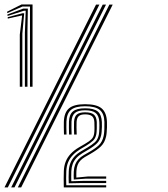

<svg xmlns="http://www.w3.org/2000/svg" viewBox="-43 -820 735 840"><path d="M88.2 -440.4V-791.3H55.1L-11.1 -762.6L-11.7 -769L51 -800.4H99.4V-440.4ZM43.6 -440.4V-668.4L53.8 -751.9L51.3 -752.2L-8.9 -738.6L-9.4 -744.9L55.6 -762.1H62.9L54.8 -672.9V-440.4ZM65.9 -440.4V-677.4L69.5 -773.1H61.9L-9.9 -750.3L-10.6 -756.5L58.2 -782.3H78.8L77.1 -681.9V-440.4ZM5.9 0 406.5 -800H420.9L20.3 0ZM-23.4 0 377.2 -800H391.9L-8.8 0ZM34.9 0 435.6 -800H450.2L49.6 0ZM279.8 -34.6Q279.3 -41.4 279.3 -50.9Q279.3 -60.4 279.9 -70.5Q280.9 -86.9 285.8 -99.8Q290.7 -112.7 300 -122.9Q309.3 -133.1 323.2 -141.2L349.1 -156.1Q374 -170.3 389.5 -184.8Q405 -199.4 410.4 -225.1Q412.7 -235 413.5 -253.6Q414.2 -272.2 413.8 -286.7Q412.7 -323.3 393.2 -339.3Q373.6 -355.2 329.3 -355.2Q287.1 -355.2 268 -339.6Q248.9 -324 247.6 -288.1Q247.1 -274.5 247.3 -261.9Q247.5 -249.2 248 -231.5H236.9Q236.4 -253.4 236.2 -263.7Q236 -273.9 236.4 -288.3Q238 -328.5 259.3 -346.3Q280.7 -364.1 329.3 -364.1Q380.2 -364.1 401.9 -345.6Q423.5 -327.2 424.9 -286.7Q425.4 -275.6 425 -263.1Q424.6 -250.6 423.6 -239.6Q422.6 -228.6 420.9 -221.9Q415 -196.1 399.1 -180.3Q383.2 -164.6 354 -147.7L328.1 -132.8Q316.2 -125.6 308.3 -117.1Q300.4 -108.5 296.4 -97.7Q292.3 -86.9 291.3 -72.7Q291 -63.4 290.9 -58.1Q290.8 -52.8 291 -43.1L342.3 -48H421.6V-38.4H333.2ZM236.1 0Q235.3 -22.1 235.6 -38.7Q235.9 -55.4 236.3 -72.2Q237.1 -94 244.3 -112.5Q251.5 -131.1 266.2 -146.9Q280.9 -162.8 303.7 -176L329.5 -191Q348.7 -202.1 357.6 -211.2Q366.5 -220.3 368.8 -235.1Q370.2 -242.6 370.4 -258.9Q370.6 -275.3 369.9 -285.8Q368.9 -303.9 359.5 -311.8Q350.1 -319.7 329.3 -319.7Q310.4 -319.7 301.9 -312.2Q293.4 -304.7 292.1 -287.5Q291.4 -275.2 291.7 -262.7Q292.1 -250.2 292.5 -231.5H281.4Q281.1 -247.6 280.7 -260.3Q280.3 -273 281 -287.6Q282.3 -309.5 293.4 -319.1Q304.6 -328.6 329.3 -328.6Q355.8 -328.6 367.5 -318.8Q379.2 -308.9 380.4 -285.9Q380.8 -274.9 380.4 -257.9Q379.9 -241 378.5 -233.4Q374.9 -214.6 363.8 -204.4Q352.6 -194.1 334.4 -182.9L308.8 -167.7Q290.2 -156.4 276.6 -142.4Q262.9 -128.5 255.4 -111Q248 -93.5 247.1 -71.5Q246.5 -54.9 246.4 -40.3Q246.4 -25.7 247 -9.6H421.6V0ZM257.8 -18Q257.2 -31.7 257.2 -44.4Q257.2 -57.1 257.9 -71.5Q258.8 -90.1 264.7 -105.8Q270.6 -121.4 282.4 -134.7Q294.3 -148 313.3 -159.1L339.1 -174.2Q358.8 -185.8 371.9 -197.5Q385.1 -209.3 389.3 -230.5Q391.1 -239 391.6 -256.6Q392.2 -274.2 391.5 -286.2Q390 -313.9 375.5 -325.7Q361.1 -337.5 329.3 -337.5Q298.3 -337.5 284.7 -325.8Q271.2 -314 269.8 -287.9Q269.4 -274.9 269.6 -262.1Q269.8 -249.3 270.3 -231.5H259.1Q258.6 -248.5 258.5 -262Q258.3 -275.5 258.7 -288.1Q260 -319 276.2 -332.6Q292.4 -346.2 329.3 -346.2Q368.1 -346.2 384.7 -332.2Q401.2 -318.1 402.6 -286.2Q403.1 -277 402.8 -265.6Q402.6 -254.1 401.7 -243.9Q400.9 -233.6 399.3 -227.4Q394.5 -206.6 381.9 -193.7Q369.3 -180.7 343.7 -165.4L317.8 -150Q301.1 -139.9 290.5 -128Q280 -116.2 274.9 -102.2Q269.8 -88.1 269 -70.9Q268.7 -57.4 268.6 -47Q268.5 -36.7 269 -27.1L322.7 -28.7H421.6V-19.1H312Z"/></svg>

Font: Big Shoulders Inline Text Thin
Style: Regular
Weight: 100
Designer: Patric King
Foundry: XO Type Co
Version: Version 2.002